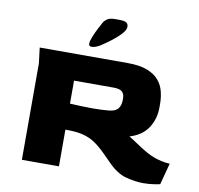

<svg xmlns="http://www.w3.org/2000/svg" viewBox="-87 -893 1032 995"><g transform="rotate(10 429.0 -396.0)"><path d="M729 10Q689 10 640 -2.5Q591 -15 543 -64L501 -106Q471 -136 443.5 -155Q416 -174 381 -183.5Q346 -193 293 -193H285V0H90V-508L80 -589H543Q607 -589 646.5 -573.5Q686 -558 707.5 -532.5Q729 -507 737 -475Q745 -443 745 -410V-391Q745 -331 714.5 -283.5Q684 -236 618 -216Q643 -201 665.5 -185.5Q688 -170 717 -153Q750 -134 778.5 -125.5Q807 -117 826 -115Q845 -113 848 -113L818 0Q806 3 781.5 6.5Q757 10 729 10ZM401 -326Q426 -326 449.5 -327Q473 -328 492 -330Q526 -334 538.5 -351.5Q551 -369 551 -394V-405Q551 -427 538.5 -439Q526 -451 493 -451H285V-330Q310 -329 340 -327.5Q370 -326 401 -326ZM329 -654Q329 -667 338.5 -690.5Q348 -714 360 -737.5Q372 -761 379 -773Q388 -787 401.5 -794.5Q415 -802 439 -802H460Q488 -802 498.5 -795.5Q509 -789 509 -773Q509 -757 489.5 -735.5Q470 -714 442.5 -693Q415 -672 389 -655Q378 -648 363.5 -643Q349 -638 339 -640Q329 -642 329 -654Z"/></g></svg>

Font: Goldman
Style: Bold
Weight: 700
Designer: Jaikishan Patel
Version: Version 1.000; ttfautohint (v1.8.3)